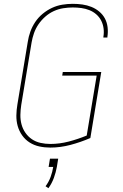

<svg xmlns="http://www.w3.org/2000/svg" viewBox="-20 -763 640 1003"><path d="M243 8Q213 8 185.5 2Q158 -4 135 -18.5Q112 -33 96 -55.5Q80 -78 72.5 -104.5Q65 -131 65.5 -160Q66 -189 71 -218L125 -544Q129 -571 138.5 -597.5Q148 -624 164 -648Q180 -672 203 -691Q226 -710 252 -722Q278 -734 305.5 -738.5Q333 -743 360 -743Q386 -743 410.5 -739.5Q435 -736 457.5 -727Q480 -718 498.5 -702.5Q517 -687 528 -666.5Q539 -646 542 -621Q545 -596 541 -570Q541 -570 541 -569Q541 -568 541 -567H520Q520 -568 520 -568.5Q520 -569 520 -570Q524 -593 521 -615Q518 -637 508.5 -655.5Q499 -674 483 -688Q467 -702 447 -710Q427 -718 405 -721Q383 -724 360 -724Q336 -724 310.5 -720Q285 -716 261 -705Q237 -694 216.5 -676Q196 -658 181 -636Q166 -614 157.5 -589.5Q149 -565 145 -541L91 -215Q87 -189 86.5 -163Q86 -137 92.5 -113Q99 -89 113 -69Q127 -49 147 -35.5Q167 -22 192 -16.5Q217 -11 243 -11Q291 -11 339 -23.5Q387 -36 433 -55L485 -368H305L308 -387H509L452 -42Q401 -20 348 -6Q295 8 243 8ZM233 220 218 210Q235 187 244.5 161Q254 135 258 109H234L241 66H284L277 109Q272 137 261.5 166Q251 195 233 220Z"/></svg>

Font: Iosevka SS04 Thin Extended
Style: Italic
Weight: 100
Width: 7
Italic angle: -9°
Monospace: yes
Designer: Belleve Invis
Foundry: Belleve Invis
Version: Version 19.0.0; ttfautohint (v1.8.4)